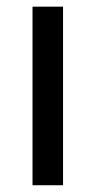

<svg xmlns="http://www.w3.org/2000/svg" viewBox="-20 -548 288 568"><path d="M166.5 -528.3V0H76.2V-528.3Z"/></svg>

Font: Vazirmatn UI
Style: Regular
Weight: 400
Designer: Saber Rastikerdar
Foundry: Saber Rastikerdar
Version: Version 33.003